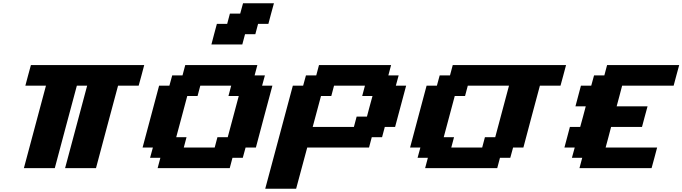

<svg xmlns="http://www.w3.org/2000/svg" viewBox="-20 -1020 4141 1165"><path d="M375 0H562.5Q584.5 -83 629.2 -250Q673.8 -417 696.3 -500H821.3Q827.1 -520.5 838.4 -562.3Q849.6 -604 855 -625H167.5Q161.6 -604 150.4 -562.3Q139.2 -520.5 133.8 -500H258.8Q236.8 -417 191.9 -250Q147 -83 125 0H312.5Q334.5 -83 379.2 -250Q423.8 -417 446.3 -500H508.8Q486.8 -417 441.9 -250Q397 -83 375 0Z M936.5 0H1374L1390.6 -62.5H1453.1L1470.2 -125H1532.7Q1549.3 -187.5 1582.5 -312.5Q1615.7 -437.5 1632.8 -500H1570.3L1587.4 -562.5H1524.9L1541.5 -625H1104L1087.4 -562.5H1024.9L1007.8 -500H945.3Q928.7 -437.5 895.3 -312.5Q861.8 -187.5 845.2 -125H907.7L890.6 -62.5H953.1ZM1282.7 -125H1095.2L1111.8 -187.5H1049.3Q1060.5 -229 1082.8 -312.3Q1105 -395.5 1116.2 -437.5H1178.7L1195.3 -500H1382.8L1366.2 -437.5H1428.7Q1417.5 -396 1395.3 -312.5Q1373 -229 1361.8 -187.5H1299.3ZM1262.7 -750H1450.2L1466.8 -812.5H1529.3L1545.9 -875H1608.4Q1613.8 -896 1625 -937.5Q1636.2 -979 1642.1 -1000H1454.6L1437.5 -937.5H1375L1358.4 -875H1295.9Q1290 -854 1279.1 -812.5Q1268.1 -771 1262.7 -750Z M1589.4 125H1776.9Q1788.1 83 1810.5 0Q1833 -83 1844.2 -125H2219.2L2235.8 -187.5H2298.3L2314.9 -250H2377.4Q2388.7 -292 2410.9 -375.2Q2433.1 -458.5 2444.3 -500H2381.8L2398.9 -562.5H2336.4L2353 -625H1915.5L1898.9 -562.5H1836.4L1819.3 -500H1756.8Q1729 -396 1673.1 -187.5Q1617.2 21 1589.4 125ZM2127.4 -250H1877.4L1927.7 -437.5H1990.2L2006.8 -500H2194.3L2177.7 -437.5H2240.2Q2234.4 -417 2223.1 -375Q2211.9 -333 2206.5 -312.5H2144Z M2559.6 0H2997.1L3013.7 -62.5H3076.2L3093.3 -125H3155.8Q3172.4 -187.5 3205.6 -312.5Q3238.8 -437.5 3255.9 -500H3380.9Q3386.7 -520.5 3397.9 -562.3Q3409.2 -604 3414.6 -625H2727.1L2710.4 -562.5H2647.9L2630.9 -500H2568.4Q2551.8 -437.5 2518.3 -312.5Q2484.9 -187.5 2468.3 -125H2530.8L2513.7 -62.5H2576.2ZM2905.8 -125H2718.3L2734.9 -187.5H2672.4Q2683.6 -229 2705.8 -312.3Q2728 -395.5 2739.3 -437.5H2801.8L2818.4 -500H3068.4L2984.9 -187.5H2922.4Z M3496.1 0H3933.6Q3939.5 -21 3950.7 -62.5Q3961.9 -104 3967.3 -125H3654.8Q3660.6 -145.5 3671.6 -187.3Q3682.6 -229 3688 -250H3875.5Q3880.9 -270.5 3892.1 -312.3Q3903.3 -354 3909.2 -375H3721.7Q3727.5 -396 3738.5 -437.5Q3749.5 -479 3754.9 -500H4067.4Q4072.8 -520.5 4084 -562.3Q4095.2 -604 4101.1 -625H3663.6L3647 -562.5H3584.5L3567.4 -500H3504.9Q3499.5 -479 3488.3 -437.5Q3477.1 -396 3471.7 -375H3534.2Q3528.8 -354 3517.6 -312.3Q3506.3 -270.5 3500.5 -250H3438Q3432.6 -229 3421.4 -187.3Q3410.2 -145.5 3404.8 -125H3467.3L3450.2 -62.5H3512.7Z"/></svg>

Font: Faithful 32x
Style: SemiboldOblique
Weight: 400
Foundry: Faithful Resource Pack
Version: Version 1.0; January 27, 2023